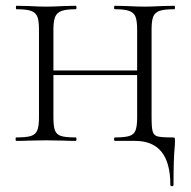

<svg xmlns="http://www.w3.org/2000/svg" viewBox="-20 -488 660 665"><path d="M137 -244H476V-228H137ZM37 -456Q35 -456 35 -462Q35 -468 37 -468L81 -467Q117 -465 139 -465Q164 -465 200 -467L242 -468Q245 -468 245 -462Q245 -456 242 -456Q209 -456 193 -450Q177 -444 171 -429.5Q165 -415 165 -385V-81Q165 -50 170.5 -36Q176 -22 191.5 -17Q207 -12 242 -12Q245 -12 245 -6Q245 0 242 0Q215 0 200 -1L139 -2L80 -1Q64 0 36 0Q34 0 34 -6Q34 -12 36 -12Q71 -12 87 -17Q103 -22 109 -36.5Q115 -51 115 -81V-387Q115 -417 109 -431Q103 -445 87 -450.5Q71 -456 37 -456ZM378 -12Q412 -12 428 -17Q444 -22 449.5 -36.5Q455 -51 455 -81V-385Q455 -415 449.5 -429.5Q444 -444 428 -450Q412 -456 378 -456Q375 -456 375 -462Q375 -468 378 -468L420 -467Q458 -465 481 -465Q502 -465 540 -467L584 -468Q586 -468 586 -462Q586 -456 584 -456Q549 -456 533 -450.5Q517 -445 511 -431Q505 -417 505 -387V-81Q505 -45 509 -32Q513 -19 526 -15.5Q539 -12 577 -12Q584 -12 585 -10.5Q586 -9 586 0Q586 13 585 22Q581 62 581 152Q581 157 575.5 157Q570 157 570 152Q570 0 448 0H378Q375 0 375 -6Q375 -12 378 -12Z"/></svg>

Font: Cormorant SC Light
Style: Regular
Weight: 300
Designer: Christian Thalmann (Catharsis Fonts)
Foundry: Catharsis Fonts
Version: Version 4.000